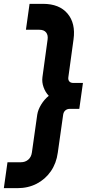

<svg xmlns="http://www.w3.org/2000/svg" viewBox="-65 -800 452 1000"><path d="M-45 180 -26 45H44Q66 45 81.8 31.8Q97.5 18.5 101 -5L129 -203Q133 -228.5 149.5 -255.5Q166 -282.5 189 -301Q171.5 -319 162 -345.5Q152.5 -372 156 -398L183 -595Q186 -617.5 175 -631.2Q164 -645 140 -645H70L89 -780H159Q244 -780 286.8 -729.2Q329.5 -678.5 318 -595L291 -398Q289 -384.5 295.8 -376.2Q302.5 -368 317 -368H367L348 -233H298Q285.5 -233 276 -225.5Q266.5 -218 264 -203L236 -5Q228.5 50.5 199.8 92Q171 133.5 126.2 156.8Q81.5 180 25 180Z"/></svg>

Font: Mohave Light
Style: Bold Italic
Weight: 700
Italic angle: -8°
Version: Version 2.003